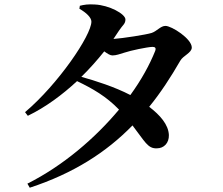

<svg xmlns="http://www.w3.org/2000/svg" viewBox="-20 -816 1040 897"><path d="M97 -292 110 -275C193 -315 271 -373 340 -437C413 -402 476 -366 536 -304C424 -170 275 -42 108 42L119 61C323 -6 476 -104 599 -230C657 -155 670 -121 713 -123C746 -123 770 -148 769 -185C767 -234 728 -278 677 -317C730 -382 777 -454 822 -532C835 -556 876 -569 876 -594C876 -635 782 -695 753 -695C730 -695 713 -670 688 -662C663 -654 554 -637 510 -634L536 -673C553 -699 566 -704 566 -725C566 -751 490 -792 423 -795C391 -797 373 -794 353 -789L351 -775C383 -757 407 -734 407 -715C407 -651 251 -422 97 -292ZM589 -372C516 -410 425 -439 360 -457C399 -495 435 -536 467 -576C482 -565 495 -557 505 -557C524 -557 540 -564 561 -570C590 -580 667 -596 692 -597C705 -597 710 -592 705 -578C679 -513 640 -442 589 -372Z"/></svg>

Font: Source Han Serif CN
Style: Bold
Weight: 700
Designer: Ryoko NISHIZUKA 西塚涼子 (kana & ideographs); Frank Grießhammer (Latin, Greek & Cyrillic); Wenlong ZHANG 张文龙 (bopomofo); San
Foundry: Adobe
Version: Version 2.003;hotconv 1.1.1;makeotfexe 2.6.0